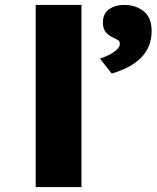

<svg xmlns="http://www.w3.org/2000/svg" viewBox="-20 -760 636 780"><path d="M125 0V-740H311V0ZM434 -461 386 -522Q400 -526 419 -535Q438 -544 452.5 -556.5Q467 -569 467 -582Q467 -592 460 -596.5Q453 -601 440 -607Q419 -617 408.5 -631Q398 -645 398 -668Q398 -705 423 -722.5Q448 -740 485 -740Q531 -740 563.5 -714.5Q596 -689 596 -634Q596 -600 584.5 -572.5Q573 -545 551 -523.5Q529 -502 499.5 -487Q470 -472 434 -461Z"/></svg>

Font: Lexend Exa ExtraBold
Style: Regular
Weight: 800
Designer: Bonnie Shaver-Troup, Thomas Jockin
Foundry: Lexend
Version: Version 1.007